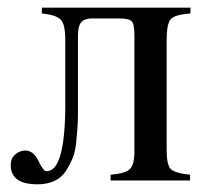

<svg xmlns="http://www.w3.org/2000/svg" viewBox="-20 -470 539 500"><path d="M476 -450V-435Q436 -432 425 -420.5Q414 -409 414 -366V-79Q414 -40 425 -29.5Q436 -19 475 -15V0H268V-15Q306 -18 318 -29.5Q330 -41 330 -74V-379Q330 -407 323 -414.5Q316 -422 290 -422H220Q200 -422 191.5 -412Q183 -402 183 -377V-179Q183 -156 182 -140.5Q181 -125 178.5 -100Q176 -75 169 -58Q162 -41 151 -24Q140 -7 121 1.5Q102 10 78 10Q8 10 8 -40Q8 -58 20 -68Q32 -78 46 -78Q67 -78 80 -51Q93 -24 101 -24Q150 -24 150 -199V-366Q150 -406 138.5 -418.5Q127 -431 89 -435V-450Z"/></svg>

Font: STIX Math
Style: Regular
Weight: 400
Designer: MicroPress Inc., with final additions and corrections provided by Coen Hoffman, Elsevier (retired)
Version: Version 1.1.1